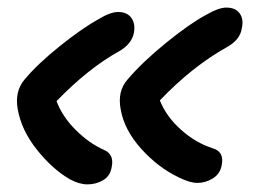

<svg xmlns="http://www.w3.org/2000/svg" viewBox="-20 -461 689 509"><path d="M502.9 23.9Q483.9 23.9 455.1 9.8Q399.9 -16.1 354.5 -66.4Q309.1 -116.7 299.8 -171.9Q291 -219.2 317.9 -250Q356.9 -295.9 419.9 -347.2Q482.9 -398.4 526.9 -421.9Q559.6 -440.9 580.1 -440.9Q604 -440.9 615.2 -425.8Q626.5 -410.6 621.1 -386.2Q616.7 -356 583 -336.9Q489.3 -284.7 403.8 -194.8Q420.9 -151.9 459.7 -117.2Q498.5 -82.5 543.9 -67.9Q574.7 -59.1 567.9 -23.9Q564 -0.5 544.7 11.7Q525.4 23.9 502.9 23.9ZM211.9 27.8Q190.4 27.8 165 14.2Q118.2 -13.2 77.4 -64.7Q36.6 -116.2 26.9 -171.9Q18.6 -218.3 44.9 -250Q80.6 -292.5 139.6 -339.6Q198.7 -386.7 241.2 -410.2Q272.5 -429.2 293 -429.2Q316.9 -429.2 328.1 -413.8Q339.4 -398.4 335 -374Q329.1 -344.2 295.9 -325.2Q213.9 -279.8 129.9 -192.9Q145.5 -151.4 180.7 -116.5Q215.8 -81.5 254.9 -64Q283.7 -52.2 275.9 -17.1Q272 5.9 253.2 16.8Q234.4 27.8 211.9 27.8Z"/></svg>

Font: Shantell Sans Irregular Bouncy
Style: Italic
Weight: 500
Italic angle: -11.31°
Designer: Stephen Nixon, Anya Danilova, Shantell Martin
Foundry: Arrow Type
Version: Version 1.006;[9816181b4]